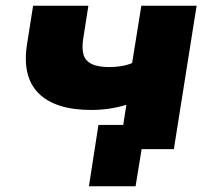

<svg xmlns="http://www.w3.org/2000/svg" viewBox="-20 -518 759 667"><path d="M451 129H289L322 -84H580L567 0H472ZM395 0 419 -154Q390 -145 359.5 -140.5Q329 -136 297 -136Q172 -136 114 -194Q56 -252 74 -365L95 -498H287L269 -383Q264 -350 270 -328.5Q276 -307 298 -296Q320 -285 360 -285Q381 -285 402 -288.5Q423 -292 439 -299L471 -498H663L584 0Z"/></svg>

Font: Nunito Sans 10pt SemiExpanded Black
Style: Italic
Weight: 900
Width: 6
Italic angle: -9°
Designer: Vernon Adams
Foundry: Vernon Adams
Version: Version 3.101;gftools[0.9.27]